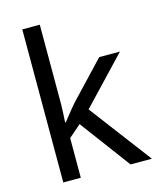

<svg xmlns="http://www.w3.org/2000/svg" viewBox="-114 -841 761 921"><g transform="rotate(-15 267.0 -380.0)"><path d="M172 -363Q172 -347 170.5 -321Q169 -295 168 -276H172Q178 -284 190 -299Q202 -314 214.5 -329.5Q227 -345 236 -355L407 -536H510L293 -307L525 0H419L233 -250L172 -197V0H85V-760H172Z"/></g></svg>

Font: Noto Sans Takri
Style: Regular
Weight: 400
Designer: Monotype Design Team
Foundry: Monotype Imaging Inc.
Version: Version 2.003; ttfautohint (v1.8.4.7-5d5b)